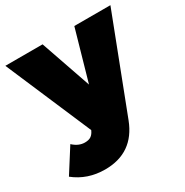

<svg xmlns="http://www.w3.org/2000/svg" viewBox="-191 -688 997 1032"><g transform="rotate(-30 307.0 -171.5)"><path d="M169 204Q60 204 -20 140L74 -8Q108 24 147 24Q171.5 24 185.5 14.2Q199.5 4.5 209 -17L-18 -547H213L321 -235L410 -547H634L409 38Q345 204 169 204Z"/></g></svg>

Font: Argentum Novus Black
Style: Regular
Weight: 900
Designer: Julieta Ulanovsky (font) & Cristiano Sobral (main changes)
Foundry: Julieta Ulanovsky (font) & Cristiano Sobral (main changes)
Version: Version 3.00;November 27, 2020;FontCreator 13.0.0.2655 64-bi